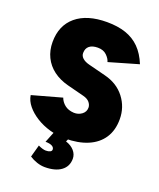

<svg xmlns="http://www.w3.org/2000/svg" viewBox="-165 -812 930 1123"><g transform="rotate(20 300.0 -251.0)"><path d="M305 12Q256 12 209 -1.5Q162 -15 123.5 -39Q85 -63 60 -93.5Q35 -124 30 -158L214 -209Q223 -184 245 -166.5Q267 -149 302 -147Q330 -146 351.5 -162Q373 -178 373 -204Q373 -221 360.5 -236.5Q348 -252 321 -259L216 -286Q162 -300 123.5 -329Q85 -358 64.5 -400Q44 -442 44 -494Q44 -597 112.5 -654.5Q181 -712 305 -712Q371 -712 421.5 -695Q472 -678 508.5 -641.5Q545 -605 569 -546L386 -493Q381 -513 360.5 -533Q340 -553 305 -553Q271 -553 252.5 -538Q234 -523 234 -494Q234 -476 249 -462.5Q264 -449 292 -442L398 -415Q478 -395 523 -336.5Q568 -278 568 -203Q568 -134 536.5 -86Q505 -38 446 -13Q387 12 305 12ZM251 210Q227 210 201.5 201.5Q176 193 155 179L176 103Q190 110 202.5 113.5Q215 117 223 117Q240 117 250 112Q260 107 260 98Q260 84 245.5 76.5Q231 69 205 69L235 -6H332L317 26Q351 37 370 59Q389 81 389 108Q389 156 352.5 183Q316 210 251 210Z"/></g></svg>

Font: Figtree Light Black
Style: Regular
Weight: 900
Version: Version 2.000